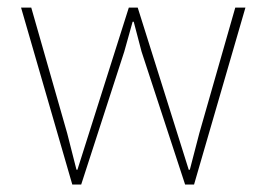

<svg xmlns="http://www.w3.org/2000/svg" viewBox="-20 -496 721 516"><path d="M64 -475.6 160.6 -137.7 185.5 -40 188 -39.6 326.2 -475.6H350.1L487.3 -39.6L490.2 -40L515.6 -137.7L612.3 -475.6H639.6L501.5 0H477.5L360.4 -357.4L339.4 -437.5H336.4L314 -357.4L198.2 0H174.3L36.6 -475.6Z"/></svg>

Font: Yantramanav Thin
Style: Regular
Weight: 250
Version: Version 1.001;PS 1.0;hotconv 1.0.72;makeotf.lib2.5.5900; ttf